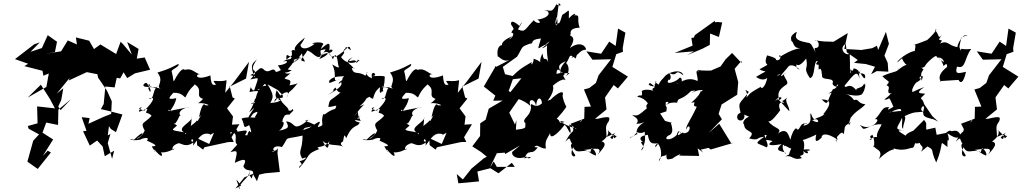

<svg xmlns="http://www.w3.org/2000/svg" viewBox="-20 -1000 6825 1283"><path d="M204 -702 210 -705 80 -605 168 -574 143 -558 264 -527 270 -494 306 -509 290 -419 165 -348 253 -434 313 -340 347 -276 228 -289 231 -176 166 -158 171 -140 241 -102 202 -60 163 80 232 129 320 19 299 7 266 42 335 -68 249 -123 263 -111 289 -181 368 -165 370 -267 455 -338 385 -264 369 -288 389 -331 403 -410 359 -374 450 -485 467 -526 496 -606 439 -462 560 -518 631 -504 635 -482 695 -394 727 -323 723 -239 670 -218 571 -173 579 -211 526 -217 558 -126 535 -123 580 -27 629 -61 666 -21 680 44 743 7 721 92 729 61 700 -44 718 -105 700 -95 708 -157 721 -138 755 -117 798 -235 697 -261 654 -271 673 -305 684 -422 746 -416 760 -480 783 -476 806 -517 830 -478 882 -510 983 -534 947 -616 894 -608 906 -673 830 -719 861 -635 804 -703 786 -721 756 -639 651 -703 608 -672 576 -728 487 -750 494 -703 433 -730 388 -657 281 -640 347 -652 361 -721 299 -765 260 -679 184 -654 246 -717Z M1107 -256C1105 -286 1099 -251 1144 -260C1088 -250 1145 -272 1158 -344C1083 -328 1119 -356 1138 -380C1204 -383 1212 -343 1220 -351C1251 -419 1285 -430 1280 -437C1344 -397 1277 -358 1338 -339C1385 -392 1323 -319 1303 -310C1343 -317 1407 -289 1351 -297C1343 -314 1326 -297 1310 -218C1331 -232 1336 -255 1301 -191C1280 -208 1303 -140 1297 -194C1258 -153 1220 -149 1223 -102C1200 -125 1261 -83 1260 -219C1274 -188 1155 -147 1209 -116C1102 -133 1136 -131 1163 -162C1116 -196 1100 -156 1153 -177C1188 -226 1172 -238 1196 -217C1141 -259 1243 -290 1245 -285L1083 -253ZM1337 0 1346 -16 1503 -50 1513 -51H1542L1527 -83L1580 -170L1530 -167L1537 -222L1497 -276L1549 -341L1534 -349L1514 -427L1513 -420L1624 -475L1644 -587L1544 -453L1485 -380L1494 -464C1451 -453 1438 -461 1407 -459C1437 -397 1441 -480 1420 -432C1413 -438 1391 -412 1386 -496C1278 -455 1286 -511 1317 -503C1281 -513 1261 -548 1215 -533C1208 -543 1186 -543 1143 -459C1135 -455 1140 -478 1128 -519C1116 -535 1185 -552 1172 -573C1129 -552 1120 -542 1032 -515C1082 -454 1016 -421 1054 -408C1016 -416 996 -422 1037 -398C1043 -394 1010 -430 970 -414C987 -358 999 -400 963 -441C957 -461 900 -412 983 -420C979 -470 940 -399 1053 -423C989 -425 1021 -330 973 -340C1019 -359 1013 -329 944 -260C937 -268 883 -269 928 -285C870 -217 955 -284 965 -269C943 -230 967 -258 993 -226C943 -171 914 -187 947 -127C929 -88 895 -67 895 -76C938 -91 957 -148 875 -66C822 -76 858 -55 918 -67C934 -78 984 -88 962 -60C1043 -25 1021 -23 994 -22C1029 41 1012 -2 1059 -23C1028 -13 1010 36 1011 -2C1061 60 1072 45 1056 18C1121 24 1172 -34 1135 4C1117 -38 1205 -49 1171 -43C1192 -46 1223 -4 1283 -57C1229 -38 1281 -113 1270 -27C1316 -90 1332 -117 1384 -104C1390 -99 1339 -75 1410 -113L1378 -38L1295 -77L1297 -30Z M1553 260 1613 185 1670 162 1697 211 1712 167 1752 158 1850 149 1834 22 1837 -11C1833 13 1754 27 1826 2C1794 20 1797 -39 1864 -17C1920 -95 1860 -63 2002 -94C2001 15 1968 2 1999 60C2054 38 2008 76 1982 76C2014 117 1978 92 1979 124C2060 33 2021 32 2113 -4C2074 -28 2151 -2 2186 -63C2170 -49 2184 38 2136 -58C2181 -18 2248 -40 2276 -17C2248 -37 2257 -49 2272 -54C2282 -106 2280 -102 2294 -77C2336 -178 2374 -146 2383 -182C2336 -188 2366 -214 2329 -187C2372 -196 2409 -258 2373 -205C2334 -225 2315 -200 2391 -192C2350 -256 2397 -278 2345 -221C2418 -320 2435 -308 2383 -289C2445 -344 2410 -336 2449 -353C2494 -317 2454 -367 2520 -418C2507 -343 2550 -387 2551 -484C2561 -502 2429 -484 2483 -495C2500 -506 2455 -537 2465 -477C2393 -504 2461 -549 2421 -494C2368 -532 2341 -487 2327 -559C2296 -528 2352 -558 2347 -537C2325 -581 2270 -578 2335 -618C2272 -557 2362 -626 2361 -579C2403 -618 2376 -587 2371 -603C2373 -580 2303 -559 2259 -618C2307 -673 2252 -643 2291 -680C2282 -698 2311 -672 2325 -664C2311 -718 2307 -667 2222 -620C2202 -640 2208 -598 2176 -645C2236 -662 2173 -689 2177 -644C2193 -734 2175 -717 2112 -662C2175 -673 2163 -686 2113 -605C2182 -632 2203 -676 2092 -611C2160 -643 2092 -631 2141 -706C2129 -729 2030 -708 2083 -707C2026 -662 1974 -667 1990 -725C1920 -632 1987 -669 1893 -602C1895 -668 1896 -605 1989 -609C1935 -660 2002 -705 2017 -749C1974 -714 1931 -677 1957 -660C1919 -683 1926 -629 1930 -662C1935 -573 1910 -624 1871 -586C1905 -607 1918 -571 1837 -563C1862 -523 1872 -497 1930 -530C1848 -550 1864 -525 1824 -519C1802 -565 1778 -494 1738 -540C1712 -557 1715 -527 1652 -498C1734 -476 1688 -508 1681 -483C1650 -567 1663 -571 1697 -604C1621 -491 1737 -561 1653 -469C1719 -481 1710 -495 1678 -395C1647 -402 1663 -447 1647 -385C1717 -403 1743 -373 1696 -408C1729 -384 1751 -473 1757 -425C1735 -433 1694 -405 1684 -313C1644 -299 1641 -312 1722 -324C1660 -356 1706 -350 1645 -249C1726 -323 1632 -234 1631 -185C1688 -267 1677 -235 1652 -235C1660 -226 1733 -291 1682 -216C1713 -208 1624 -224 1594 -207C1621 -161 1597 -135 1645 -164C1660 -128 1665 -101 1647 -126C1618 -95 1640 -48 1652 -70C1696 -98 1669 -92 1617 -97C1642 -136 1631 -131 1566 -120C1564 -170 1497 -78 1500 -63C1512 -96 1525 -68 1520 -117C1585 -115 1535 -50 1565 -36C1537 6 1590 -64 1520 17C1574 1 1566 10 1549 88C1583 73 1644 43 1606 110C1628 166 1698 105 1661 193C1627 131 1650 211 1646 139C1645 192 1620 179 1574 254C1606 300 1534 160 1572 215L1591 240ZM1869 -364C1880 -322 1819 -372 1813 -319C1868 -391 1932 -407 1894 -346C1920 -411 1904 -361 1969 -444C1944 -431 1899 -431 1913 -426C1937 -478 1899 -461 1881 -477C1950 -534 1909 -496 1884 -513C1953 -596 1961 -607 1926 -594C1996 -617 2019 -636 1930 -573C2040 -665 1970 -663 2019 -589C1966 -594 2007 -613 2034 -663C2073 -649 2091 -610 2119 -621C2144 -662 2175 -672 2205 -603C2214 -633 2229 -660 2240 -567C2238 -564 2266 -527 2200 -570C2241 -488 2187 -444 2254 -471C2191 -454 2174 -432 2180 -460C2215 -505 2282 -479 2285 -498C2230 -440 2317 -462 2330 -477C2240 -478 2227 -417 2259 -452C2274 -427 2231 -399 2169 -364C2258 -423 2173 -370 2221 -415C2226 -414 2244 -349 2283 -406C2176 -309 2186 -352 2174 -285C2224 -288 2237 -308 2220 -273C2162 -256 2149 -224 2141 -239C2114 -169 2164 -166 2099 -149C2160 -237 2051 -141 2025 -134C2096 -114 2109 -109 2104 -175C2064 -139 2064 -157 2006 -130C2019 -158 2023 -137 2084 -165C2021 -200 1995 -185 2044 -200C1926 -109 1964 -183 1892 -189C1913 -147 1912 -142 1842 -126C1870 -135 1906 -218 1832 -173C1904 -209 1842 -165 1884 -230C1933 -246 1889 -211 1940 -261C1932 -288 1938 -252 1907 -262C1916 -283 1844 -312 1849 -363C1867 -334 1800 -323 1829 -397C1874 -332 1844 -378 1842 -329C1864 -341 1859 -315 1786 -312C1804 -345 1816 -360 1768 -436L1837 -398Z M2661 -256C2659 -286 2653 -251 2698 -260C2642 -250 2699 -272 2712 -344C2637 -328 2673 -356 2692 -380C2758 -383 2766 -343 2774 -351C2805 -419 2839 -430 2834 -437C2898 -397 2831 -358 2892 -339C2939 -392 2877 -319 2857 -310C2897 -317 2961 -289 2905 -297C2897 -314 2880 -297 2864 -218C2885 -232 2890 -255 2855 -191C2834 -208 2857 -140 2851 -194C2812 -153 2774 -149 2777 -102C2754 -125 2815 -83 2814 -219C2828 -188 2709 -147 2763 -116C2656 -133 2690 -131 2717 -162C2670 -196 2654 -156 2707 -177C2742 -226 2726 -238 2750 -217C2695 -259 2797 -290 2799 -285L2637 -253ZM2891 0 2900 -16 3057 -50 3067 -51H3096L3081 -83L3134 -170L3084 -167L3091 -222L3051 -276L3103 -341L3088 -349L3068 -427L3067 -420L3178 -475L3198 -587L3098 -453L3039 -380L3048 -464C3005 -453 2992 -461 2961 -459C2991 -397 2995 -480 2974 -432C2967 -438 2945 -412 2940 -496C2832 -455 2840 -511 2871 -503C2835 -513 2815 -548 2769 -533C2762 -543 2740 -543 2697 -459C2689 -455 2694 -478 2682 -519C2670 -535 2739 -552 2726 -573C2683 -552 2674 -542 2586 -515C2636 -454 2570 -421 2608 -408C2570 -416 2550 -422 2591 -398C2597 -394 2564 -430 2524 -414C2541 -358 2553 -400 2517 -441C2511 -461 2454 -412 2537 -420C2533 -470 2494 -399 2607 -423C2543 -425 2575 -330 2527 -340C2573 -359 2567 -329 2498 -260C2491 -268 2437 -269 2482 -285C2424 -217 2509 -284 2519 -269C2497 -230 2521 -258 2547 -226C2497 -171 2468 -187 2501 -127C2483 -88 2449 -67 2449 -76C2492 -91 2511 -148 2429 -66C2376 -76 2412 -55 2472 -67C2488 -78 2538 -88 2516 -60C2597 -25 2575 -23 2548 -22C2583 41 2566 -2 2613 -23C2582 -13 2564 36 2565 -2C2615 60 2626 45 2610 18C2675 24 2726 -34 2689 4C2671 -38 2759 -49 2725 -43C2746 -46 2777 -4 2837 -57C2783 -38 2835 -113 2824 -27C2870 -90 2886 -117 2938 -104C2944 -99 2893 -75 2964 -113L2932 -38L2849 -77L2851 -30Z M3403 15C3395 45 3441 71 3498 46C3508 79 3563 30 3483 59C3520 -21 3527 51 3574 -16C3517 -8 3546 -89 3511 -48C3472 17 3521 -34 3514 24C3577 -67 3571 -5 3628 -8C3618 -66 3641 -75 3656 -112C3652 -46 3736 -140 3752 -166C3775 -151 3781 -112 3792 -113C3801 -152 3747 -200 3835 -136C3717 -180 3700 -202 3753 -185C3704 -168 3731 -196 3700 -206C3758 -271 3773 -294 3760 -294C3740 -336 3738 -366 3740 -363C3755 -415 3675 -358 3643 -315C3693 -346 3719 -354 3639 -327C3711 -419 3657 -454 3667 -418C3660 -417 3741 -490 3761 -462C3719 -542 3686 -559 3760 -591C3681 -500 3771 -522 3685 -465C3786 -505 3761 -525 3699 -506C3699 -537 3707 -546 3733 -517C3765 -498 3813 -533 3762 -491C3809 -547 3747 -618 3743 -559C3802 -606 3768 -656 3827 -609C3844 -666 3854 -673 3798 -614C3849 -627 3854 -670 3895 -667C3902 -677 3868 -737 3788 -679C3847 -771 3770 -754 3794 -772C3783 -819 3856 -814 3854 -815C3827 -882 3874 -907 3797 -895C3837 -891 3833 -935 3781 -877C3782 -953 3788 -931 3740 -902C3736 -912 3721 -821 3707 -849C3700 -810 3679 -840 3702 -891C3694 -895 3720 -840 3691 -833C3702 -863 3703 -892 3714 -980C3755 -943 3674 -977 3699 -974C3665 -906 3663 -934 3605 -934C3667 -933 3662 -881 3571 -869C3614 -840 3561 -840 3547 -865C3485 -803 3491 -780 3441 -804C3491 -883 3456 -840 3452 -827C3373 -893 3404 -818 3390 -845C3427 -789 3408 -815 3397 -782C3443 -774 3346 -702 3401 -758C3370 -742 3309 -716 3345 -675C3349 -720 3290 -698 3307 -620C3312 -631 3343 -572 3396 -605L3297 -554L3286 -558L3289 -552L3213 -422L3290 -361L3276 -327L3339 -328L3246 -274L3225 -200L3189 -176L3188 -91L3136 -22L3195 16L3233 47L3213 58L3130 127L3073 199L3032 163L3043 225L3181 212L3170 146L3257 124L3311 158L3400 88L3420 115H3300L3279 79L3256 117L3261 104L3300 24L3365 19L3460 -35L3426 -112L3431 -196L3421 -168L3383 -247L3462 -361L3470 -369L3417 -366L3379 -392L3414 -490L3355 -504L3340 -553L3435 -621C3478 -689 3455 -684 3520 -708C3555 -707 3511 -735 3595 -743C3567 -647 3569 -678 3630 -704C3620 -704 3701 -757 3600 -677C3665 -695 3617 -744 3643 -585C3625 -633 3614 -574 3605 -643C3563 -559 3630 -579 3546 -608C3547 -580 3524 -551 3533 -586C3517 -572 3445 -545 3386 -468L3464 -477L3392 -386L3371 -350C3439 -354 3506 -312 3527 -289C3498 -346 3564 -347 3562 -279C3562 -354 3597 -359 3602 -310C3550 -264 3529 -326 3528 -295C3534 -221 3460 -208 3489 -178C3574 -245 3485 -177 3552 -204C3527 -231 3488 -238 3490 -150C3476 -129 3407 -142 3343 -110L3319 -40L3330 -43L3356 29L3455 -28Z M3865 -199C3878 -203 3847 -167 3815 -156C3804 -89 3816 -158 3757 -52C3807 -105 3770 -49 3829 -17C3807 -59 3769 -43 3824 37C3824 56 3779 45 3810 -16C3839 38 3865 -8 3925 16C3938 -31 3956 -54 3900 -15C3962 -21 3973 52 3954 37C3915 21 3933 17 3883 2C3955 -6 4019 -23 3968 41C4000 0 4056 -46 3989 -58C3980 -34 4070 -94 4038 -137C4050 -116 4073 -106 4086 -75C4118 -111 4096 -74 4080 -106C4080 -72 4072 -62 4058 -82C4110 -132 4111 -116 4033 -85C4033 -138 4019 -152 4047 -188C4058 -217 4059 -227 3972 -206H3956L4033 -269L4023 -349L4081 -432L4109 -409L4176 -488L4072 -553L4098 -638L4143 -654L4141 -678L4159 -782L4110 -809L4094 -693L4051 -722L3997 -641L3898 -657L3939 -601L4063 -604L3980 -497L3962 -446L3918 -412L3882 -402L3929 -288L3886 -286L3884 -207L3793 -173L3814 -133L3845 -165Z M4663 0 4715 -12 4729 -1 4883 -46 4866 -43 4786 -173 4715 -111 4804 -203 4782 -239 4802 -302 4906 -367 4913 -452 4889 -540 4934 -593 4936 -578 4872 -646 4829 -604 4795 -556 4730 -528C4610 -527 4637 -542 4650 -519C4615 -548 4651 -472 4640 -459C4562 -498 4510 -427 4501 -447C4554 -426 4537 -506 4514 -473C4493 -452 4420 -427 4448 -469C4454 -454 4476 -490 4448 -514C4517 -478 4481 -549 4546 -497C4534 -547 4435 -515 4419 -485C4358 -426 4402 -424 4352 -455C4360 -442 4379 -483 4354 -432C4370 -412 4289 -430 4324 -445C4393 -399 4318 -425 4347 -390C4345 -399 4283 -408 4269 -391C4277 -338 4255 -378 4239 -353C4208 -350 4265 -366 4306 -314C4321 -269 4332 -307 4332 -314C4276 -310 4306 -253 4314 -286C4237 -220 4245 -228 4205 -230C4201 -227 4265 -208 4232 -173C4263 -174 4251 -173 4286 -184C4216 -143 4234 -99 4243 -106C4165 -66 4207 -98 4189 -74C4240 -124 4175 -48 4251 -131C4196 -113 4312 -89 4297 -155C4270 -109 4318 -76 4262 6C4311 -23 4236 -52 4277 -53C4263 -57 4234 -90 4309 -99C4319 -41 4333 -39 4378 -42C4350 9 4353 -37 4376 -40C4406 -8 4402 61 4382 78C4396 17 4444 62 4433 12C4433 72 4431 69 4473 60C4522 21 4573 20 4561 24C4607 -42 4586 -40 4519 40L4652 42L4642 -9L4679 20ZM4433 -256C4441 -313 4424 -264 4429 -317C4460 -327 4445 -303 4415 -292C4441 -299 4443 -319 4505 -314C4511 -354 4530 -323 4597 -391C4586 -389 4657 -406 4602 -382C4612 -381 4619 -394 4666 -399C4685 -390 4731 -443 4663 -387C4642 -403 4701 -403 4598 -312C4650 -329 4590 -292 4636 -287C4597 -200 4561 -159 4565 -133C4590 -197 4610 -104 4543 -110C4528 -71 4576 -145 4515 -97C4500 -97 4526 -140 4529 -108C4515 -132 4510 -124 4502 -98C4460 -56 4409 -65 4444 -93C4507 -112 4441 -203 4472 -179L4424 -192L4391 -242ZM4570 -631 4673 -674 4723 -700 4725 -776 4784 -753 4806 -850 4776 -853 4757 -851V-861L4624 -766L4616 -748L4600 -747L4608 -695L4488 -646L4617 -657Z M5182 -349C5230 -356 5175 -319 5186 -335C5172 -384 5190 -405 5238 -437C5256 -461 5193 -500 5232 -514C5174 -466 5200 -500 5242 -547C5256 -575 5292 -565 5325 -534C5254 -560 5367 -610 5316 -602C5288 -569 5311 -535 5367 -609C5385 -530 5341 -555 5392 -478C5428 -485 5415 -574 5437 -592C5466 -596 5390 -559 5479 -568C5467 -580 5445 -595 5451 -533C5472 -561 5471 -498 5473 -497C5467 -455 5563 -490 5543 -441C5550 -417 5585 -417 5570 -430C5602 -452 5562 -402 5515 -374C5611 -399 5538 -427 5540 -386C5502 -319 5519 -288 5471 -335C5553 -337 5519 -282 5479 -234C5511 -257 5481 -188 5500 -250C5478 -248 5518 -236 5427 -207C5455 -202 5459 -164 5406 -198C5468 -211 5419 -170 5400 -240C5380 -248 5428 -170 5347 -160C5351 -161 5365 -190 5371 -172C5319 -191 5327 -108 5300 -143C5287 -138 5268 -103 5262 -66C5252 -80 5245 -160 5177 -106C5214 -147 5152 -136 5112 -192C5127 -172 5180 -244 5194 -264C5183 -285 5178 -328 5221 -311C5195 -345 5193 -301 5242 -351C5216 -326 5259 -286 5254 -257L5179 -338L5159 -325ZM5687 -580 5766 -572 5827 -554 5801 -504 5839 -525 5916 -521 5912 -580 5890 -628 5920 -707 5900 -787 5848 -666 5840 -694 5808 -678 5736 -666 5622 -673 5645 -779 5550 -721C5443 -722 5458 -730 5422 -730C5452 -741 5465 -678 5431 -680C5422 -680 5420 -673 5432 -647C5398 -705 5405 -717 5361 -715C5385 -716 5371 -715 5344 -722C5266 -742 5314 -781 5301 -787C5257 -758 5266 -747 5268 -726C5287 -722 5276 -663 5345 -683C5313 -674 5277 -674 5188 -618C5188 -660 5213 -599 5172 -597C5154 -603 5188 -608 5106 -630C5069 -538 5159 -594 5055 -537C5099 -509 5125 -543 5032 -486C5075 -455 5108 -470 5120 -497C5128 -469 5079 -447 5195 -507C5180 -482 5139 -498 5112 -516C5105 -425 5067 -396 5064 -420C4968 -368 4991 -367 4966 -348C4989 -387 4931 -418 4984 -386C4921 -301 4907 -323 4933 -233C4949 -267 4939 -253 4911 -236C4886 -185 4962 -178 4954 -234C4917 -235 4926 -148 4952 -235C5061 -189 4976 -208 5017 -224C4963 -228 4934 -179 4952 -169C4954 -108 5040 -134 4986 -75C5055 -57 5030 -82 5086 -86C5014 -33 5036 -49 5103 -15C5126 -37 5079 -76 5090 -122C5046 -112 5113 -114 5103 -180C5037 -100 5087 -94 5104 -99C5083 -50 5096 -73 5143 -57C5116 -43 5094 -17 5203 -37C5135 21 5234 5 5232 29C5198 0 5211 -58 5222 -20C5213 -45 5278 13 5271 -15C5220 87 5298 2 5227 46C5277 32 5277 77 5339 56C5303 28 5362 52 5348 11C5392 -4 5387 48 5349 10C5405 9 5412 -7 5342 0C5356 21 5360 -66 5341 -64C5360 -66 5448 -104 5435 -103C5418 -34 5448 -60 5470 -80C5468 -103 5501 -119 5578 -66C5552 -122 5605 -106 5571 -109C5615 -106 5530 -147 5569 -67C5573 -33 5551 -69 5585 -98C5625 -144 5612 -64 5623 -131C5623 -177 5658 -166 5668 -190C5639 -131 5656 -184 5664 -212C5703 -264 5727 -264 5763 -303C5707 -309 5721 -343 5687 -331C5638 -395 5614 -355 5638 -370C5656 -367 5710 -352 5740 -370C5759 -397 5756 -405 5768 -448C5754 -406 5767 -435 5754 -441C5738 -398 5678 -423 5712 -382C5658 -468 5628 -396 5624 -428C5691 -510 5707 -533 5724 -475C5713 -562 5714 -494 5741 -539C5709 -490 5690 -534 5691 -512C5730 -506 5767 -520 5761 -479C5743 -467 5730 -540 5684 -543C5674 -495 5654 -576 5665 -511C5655 -513 5663 -544 5658 -641C5626 -624 5582 -680 5632 -707L5638 -651L5712 -599Z M6094 -123C6122 -143 6034 -113 6032 -93C5987 -122 5955 -136 6033 -127C5931 -136 5991 -146 6021 -250C5992 -274 5934 -232 5925 -272C5938 -212 6007 -273 5916 -247C6000 -280 6025 -290 5979 -209C6035 -247 5991 -152 6015 -140C6013 -172 6039 -208 6025 -224C6092 -257 6107 -248 6149 -253C6110 -269 6175 -332 6147 -247C6159 -247 6126 -222 6206 -206C6210 -195 6176 -225 6249 -188L6210 -224L6156 -303C6140 -363 6112 -323 6162 -373C6150 -379 6080 -367 6156 -418C6055 -381 6082 -375 6075 -401C6104 -473 6115 -440 6135 -476C6098 -470 6170 -526 6137 -460C6134 -512 6133 -507 6148 -532C6155 -533 6147 -540 6135 -550C6144 -552 6129 -537 6162 -557C6157 -567 6237 -642 6239 -623C6236 -603 6272 -634 6289 -584C6231 -616 6264 -627 6287 -555C6279 -557 6315 -592 6308 -552C6211 -478 6293 -439 6259 -458L6385 -466C6397 -443 6417 -439 6435 -520C6376 -507 6361 -505 6375 -555C6436 -535 6422 -611 6470 -673C6389 -665 6407 -686 6401 -661C6387 -692 6389 -678 6401 -736C6394 -762 6482 -765 6429 -764C6400 -759 6361 -668 6386 -684C6314 -692 6317 -735 6262 -709C6299 -757 6223 -704 6274 -766C6246 -735 6258 -768 6228 -799C6252 -822 6228 -770 6141 -704C6221 -752 6179 -712 6207 -699C6202 -764 6190 -729 6076 -697C6119 -718 6080 -654 6098 -651C6102 -682 5978 -609 5976 -582C6039 -641 6010 -608 6007 -610C6044 -529 6062 -600 5985 -535C5939 -494 5990 -516 5981 -546C5985 -515 5958 -529 5876 -491C5920 -446 5932 -463 5904 -430C5947 -417 5881 -372 5946 -394C5945 -411 5883 -376 5940 -377C5880 -358 5979 -402 5889 -335C5929 -328 5912 -377 5950 -287C5939 -278 5893 -252 5923 -283C5870 -291 5874 -246 5825 -202C5830 -206 5864 -207 5824 -169C5729 -123 5757 -137 5725 -166C5792 -128 5795 -175 5871 -169C5865 -146 5812 -89 5859 -64C5847 -108 5788 -69 5790 -65C5831 -71 5768 -81 5810 -99C5834 -51 5814 18 5816 -35C5817 4 5891 -6 5852 63C5947 -26 5964 10 5950 -9C6019 15 6065 -15 6076 -12C6086 -14 6087 -17 6102 -66C6061 -19 6172 -52 6127 -58C6120 -17 6165 -32 6134 15C6180 -27 6190 -20 6162 -29C6236 9 6189 -14 6236 86C6296 -54 6246 -66 6312 -17C6307 -29 6320 -83 6299 -72C6340 -31 6308 -120 6310 -110C6386 -57 6380 -92 6404 -86C6378 -153 6343 -114 6333 -126C6318 -136 6260 -75 6328 -117L6239 -99L6230 -147L6137 -126C6108 -110 6101 -148 6137 -93C6178 -146 6163 -91 6226 -143C6154 -83 6172 -152 6169 -178L6155 -199L6044 -87Z M6474 -199C6487 -203 6456 -167 6424 -156C6413 -89 6425 -158 6366 -52C6416 -105 6379 -49 6438 -17C6416 -59 6378 -43 6433 37C6433 56 6388 45 6419 -16C6448 38 6474 -8 6534 16C6547 -31 6565 -54 6509 -15C6571 -21 6582 52 6563 37C6524 21 6542 17 6492 2C6564 -6 6628 -23 6577 41C6609 0 6665 -46 6598 -58C6589 -34 6679 -94 6647 -137C6659 -116 6682 -106 6695 -75C6727 -111 6705 -74 6689 -106C6689 -72 6681 -62 6667 -82C6719 -132 6720 -116 6642 -85C6642 -138 6628 -152 6656 -188C6667 -217 6668 -227 6581 -206H6565L6642 -269L6632 -349L6690 -432L6718 -409L6785 -488L6681 -553L6707 -638L6752 -654L6750 -678L6768 -782L6719 -809L6703 -693L6660 -722L6606 -641L6507 -657L6548 -601L6672 -604L6589 -497L6571 -446L6527 -412L6491 -402L6538 -288L6495 -286L6493 -207L6402 -173L6423 -133L6454 -165Z"/></svg>

Font: Hussar Lance
Style: Italic
Weight: 700
Foundry: Cannot Into Space Fonts, PlusOne Fonts
Version: Version 2.27